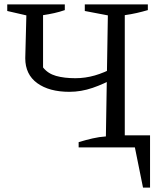

<svg xmlns="http://www.w3.org/2000/svg" viewBox="-20 -671 747 874"><path d="M296 -253Q204 -253 149.5 -292.5Q95 -332 95 -406L100 -601L13 -621V-651H275V-625Q252 -617 227.5 -611.5Q203 -606 176 -602V-364Q198 -336 235 -325.5Q272 -315 323 -315Q368 -315 411.5 -327.5Q455 -340 501 -365V-316Q454 -289 401.5 -271Q349 -253 296 -253ZM548 -55H663V183H631L594 0H338V-24Q371 -34 401.5 -41Q432 -48 462 -50L471 -601L366 -621V-651H653V-625Q629 -618 603 -612Q577 -606 548 -602Z"/></svg>

Font: Piazzolla 24pt
Style: Regular
Weight: 400
Designer: Juan Pablo del Peral
Foundry: Huerta Tipografica
Version: Version 2.005